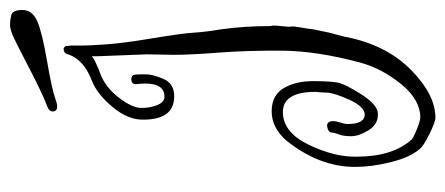

<svg xmlns="http://www.w3.org/2000/svg" viewBox="-280 -576 913 394"><g transform="rotate(-90 177.0 -378.5)"><path d="M155 -738Q184 -749 237.5 -777Q291 -805 303.5 -810Q316 -815 324 -815Q332 -815 343 -812.5Q354 -810 354 -789.5Q354 -769 331 -759Q308 -749 249.5 -739Q191 -729 170.5 -721.5Q150 -714 146.5 -723.5Q143 -733 155 -738ZM263 -534 259 -637Q259 -643 259 -647Q251 -640 223 -629.5Q195 -619 174 -591.5Q153 -564 153 -545.5Q153 -527 159 -512.5Q165 -498 176 -498Q203 -498 203 -537Q203 -546 202 -554Q201 -562 205.5 -564.5Q210 -567 215.5 -565.5Q221 -564 221.5 -557.5Q222 -551 222 -536.5Q222 -522 212.5 -500Q203 -478 177 -478Q129 -478 129 -541Q128 -572 154.5 -604Q181 -636 209 -647Q253 -664 263 -696Q265 -705 275 -705Q279 -703 280 -700L281 -689Q281 -684 281 -668Q281 -652 283.5 -617Q286 -582 296 -522Q306 -462 307.5 -437.5Q309 -413 314 -384Q321 -336 321 -280Q322 -278 322 -272.5Q322 -267 320.5 -254Q319 -241 320 -237.5Q321 -234 318 -217.5Q315 -201 315 -198Q315 -195 311.5 -179Q308 -163 307.5 -160Q307 -157 302.5 -141Q298 -125 298 -122Q281 -41 230.5 8.5Q180 58 133 58Q124 58 99 45.5Q74 33 69 26Q52 7 42 -32.5Q32 -72 32 -107Q32 -181 87 -249Q113 -278 146 -278Q179 -278 193.5 -253.5Q208 -229 208 -193.5Q208 -158 205 -142.5Q202 -127 180.5 -93.5Q159 -60 141 -60Q140 -60 139 -60Q119 -60 107 -79.5Q95 -99 95 -115Q95 -131 98.5 -139.5Q102 -148 102.5 -155Q103 -162 114 -164Q125 -166 126 -153Q126 -146 123 -137Q120 -128 120 -122Q120 -87 140 -87Q156 -88 170 -119Q184 -150 184.5 -165.5Q185 -181 186 -188Q186 -255 144.5 -255Q103 -255 77.5 -202Q52 -149 53 -104Q53 -30 88 9Q92 13 109.5 20Q127 27 133 27Q170 27 202 -12.5Q234 -52 246 -96Q270 -185 270.5 -257Q271 -329 266.5 -387Q262 -445 262 -479Z"/></g></svg>

Font: Ruge Boogie
Style: Regular
Weight: 400
Version: Version 1.003